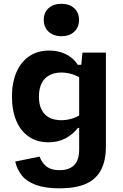

<svg xmlns="http://www.w3.org/2000/svg" viewBox="-20 -817 660 1032"><path d="M244.2 -545.3Q280.6 -545.3 310.6 -535.1Q340.7 -524.8 362.6 -507.7Q384.5 -490.5 397.9 -468.8H427.1V-388.5Q399.8 -408.1 369.6 -417.6Q339.4 -427.1 310 -427.1Q271.8 -427.1 244.5 -412.1Q217.3 -397.1 203.3 -368.2Q189.2 -339.2 189.2 -297.4Q189.2 -256.3 203.1 -228.1Q217 -199.8 244 -185.4Q270.9 -170.9 309.7 -170.9Q340.2 -170.9 370.2 -180.5Q400.2 -190.2 427.1 -209.8V-129.2H398.4Q372.4 -95.2 332.6 -73.7Q292.8 -52.2 240.2 -52.2Q178.6 -52.2 134.2 -83Q89.9 -113.8 67 -169.2Q44.2 -224.5 44.2 -297.4Q44.2 -370.7 67.5 -426.7Q90.8 -482.7 136 -514Q181.1 -545.3 244.2 -545.3ZM300.3 195.3Q223.3 195.3 173.7 177.2Q124.1 159 98.2 127.2Q72.3 95.4 61.7 51.4L192.6 24.8Q207.4 61.7 232.2 79.7Q257 97.7 300.3 97.7Q350.3 97.7 377.9 71.3Q405.5 44.9 405.5 -14.9V-442.1H414.2L423.3 -534.2H549.2V-30.9Q549.2 48.3 522 98.2Q494.8 148.2 440 171.8Q385.2 195.3 300.3 195.3ZM215.3 -710.1Q215.3 -749.8 241.3 -773.2Q267.3 -796.6 310 -796.6Q352.7 -796.6 378.7 -773.2Q404.7 -749.8 404.7 -710.1Q404.7 -670 378.7 -646.2Q352.7 -622.3 310 -622.3Q282 -622.3 260.6 -633.1Q239.2 -643.8 227.3 -663.8Q215.3 -683.8 215.3 -710.1Z"/></svg>

Font: Monaspace Neon Var ExtraLight
Style: Regular
Weight: 200
Designer: Riley Cran and the Lettermatic Team
Version: Version 1.200 (Monaspace Neon Var)